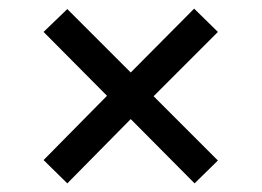

<svg xmlns="http://www.w3.org/2000/svg" viewBox="-20 -581 607 445"><path d="M136 -156 81 -210 228 -359 81 -507 136 -560 283 -413 430 -561 485 -507 336 -358 485 -209 431 -156 283 -305Z"/></svg>

Font: Noto Serif Devanagari ExtraBold
Style: Regular
Weight: 800
Designer: Universal Thirst, Indian Type Foundry and the Monotype Design Team
Foundry: Monotype Imaging Inc.
Version: Version 2.004; ttfautohint (v1.8.4.7-5d5b)